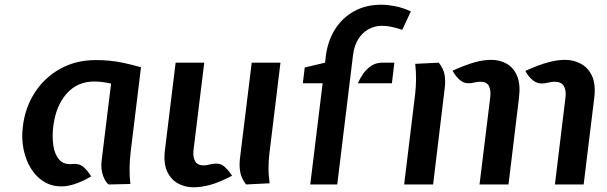

<svg xmlns="http://www.w3.org/2000/svg" viewBox="-20 -783 2576 815"><path d="M255.5 7.5Q209 11.5 173 -8.2Q137 -28 113.5 -64.5Q90 -101 80.2 -148.2Q70.5 -195.5 77 -246Q86.5 -326.5 128 -390.5Q169.5 -454.5 236 -491.2Q302.5 -528 387 -528Q415 -528 443 -525.5Q471 -523 503.5 -516.2Q536 -509.5 578.5 -497.5L535.5 -145.5Q530.5 -105.5 530 -69.8Q529.5 -34 533.5 -2L441.5 0Q428.5 -8 417.8 -36.2Q407 -64.5 411.5 -102L451.5 -428Q431 -433 412.8 -435Q394.5 -437 379.5 -437Q308.5 -437 262.8 -385.5Q217 -334 206 -246Q201 -204.5 206.2 -166.5Q211.5 -128.5 231.2 -105.5Q251 -82.5 289.5 -87Q316 -89.5 333.5 -74.8Q351 -60 367 -34.5Q338.5 -17 309.2 -6Q280 5 255.5 7.5Z M801.5 12Q765.5 12 735.2 -4.5Q705 -21 689 -56.5Q673 -92 680.5 -149L725.5 -517H847L801.5 -146.5Q798 -118 807.8 -99.5Q817.5 -81 845.5 -81Q856 -81 865.5 -83.8Q875 -86.5 888.5 -88Q914.5 -91.5 932.5 -75.8Q950.5 -60 965 -37Q910.5 -8.5 872 1.8Q833.5 12 801.5 12ZM1024.5 0Q1004 -27 999.5 -53.5Q995 -80 998.5 -110L1048.5 -517H1170.5L1123.5 -131Q1120 -103.5 1119.8 -72Q1119.5 -40.5 1124.5 -5Z M1297 0 1349.5 -429.5H1265.5L1273.5 -496.5L1360 -517L1363 -545Q1371.5 -610.5 1402.8 -659.5Q1434 -708.5 1484 -735.8Q1534 -763 1598.5 -763Q1623.5 -763 1656 -757Q1688.5 -751 1724 -734.5L1687.5 -656.5Q1658 -666 1638.2 -669.8Q1618.5 -673.5 1601.5 -673.5Q1571 -673.5 1544.8 -659.2Q1518.5 -645 1501 -617.2Q1483.5 -589.5 1478.5 -549L1411.5 0ZM1499 -429.5Q1508 -450.5 1522.2 -470.8Q1536.5 -491 1556.5 -504Q1576.5 -517 1603.5 -517H1654L1643.5 -429.5Z M2335.5 0 2380.5 -370.5Q2384 -399 2373.5 -417.5Q2363 -436 2334 -436Q2323.5 -436 2312.8 -433.5Q2302 -431 2288.5 -429Q2262.5 -426 2242.8 -441.5Q2223 -457 2210 -482Q2267.5 -508 2306.8 -518.5Q2346 -529 2378 -529Q2414.5 -529 2445.5 -512.5Q2476.5 -496 2493 -460.5Q2509.5 -425 2502.5 -368L2457.5 0ZM1695.5 0 1742.5 -386Q1745.5 -414 1746 -445.5Q1746.5 -477 1742.5 -512L1842.5 -517Q1863.5 -490 1867.5 -463.5Q1871.5 -437 1867.5 -407L1818.5 0ZM2015.5 0 2061 -370.5Q2064.5 -399 2055.5 -417.5Q2046.5 -436 2019.5 -436Q2009 -436 1999.8 -434Q1990.5 -432 1978 -430Q1951.5 -427 1933 -442.5Q1914.5 -458 1901 -483Q1958 -508.5 1995.5 -518.8Q2033 -529 2065 -529Q2101.5 -529 2130.8 -512.5Q2160 -496 2175 -460.5Q2190 -425 2183 -368L2138.5 0Z"/></svg>

Font: Expletus Sans SemiBold
Style: Italic
Weight: 600
Italic angle: -7°
Version: Version 7.500